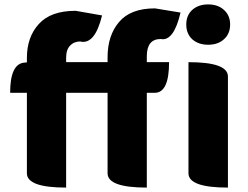

<svg xmlns="http://www.w3.org/2000/svg" viewBox="-20 -851 1124 871"><path d="M646 0Q468 0 468 -65V-430H280V0Q102 0 102 -65V-430H26Q26 -562 91 -567L102 -568V-588Q102 -683 156 -742Q210 -802 323 -802L443 -781Q411 -650 347 -662L345 -663Q316 -663 298 -644Q280 -626 280 -589V-569H468V-591Q468 -690 520 -751Q572 -813 683 -813L799 -794Q768 -662 709 -674Q646 -674 646 -596V-569H747Q747 -430 682 -430H646V0ZM1014 0Q835 0 835 -65V-569Q1014 -569 1014 -504V0ZM924 -648Q880 -648 852 -673Q825 -698 825 -740Q825 -781 852 -806Q880 -831 924 -831Q969 -831 996 -806Q1024 -781 1024 -740Q1024 -698 996 -673Q969 -648 924 -648Z"/></svg>

Font: Swei Half Moon CJK SC
Style: Black
Weight: 900
Version: Version 2.071